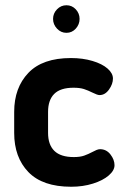

<svg xmlns="http://www.w3.org/2000/svg" viewBox="-20 -702 474 731"><path d="M34 -196V-276Q34 -368 88 -424.5Q142 -481 250 -481Q295 -481 332 -470Q369 -459 389.5 -441Q410 -423 410 -403Q410 -382 395 -361Q380 -340 359 -340Q351 -340 333 -349Q315 -358 299.5 -363Q284 -368 260 -368Q210 -368 186.5 -344.5Q163 -321 163 -276V-196Q163 -151 187 -127.5Q211 -104 261 -104Q285 -104 300.5 -109.5Q316 -115 333 -124Q340 -128 347.5 -131Q355 -134 361 -134Q385 -134 400.5 -114Q416 -94 416 -73Q416 -53 394 -34Q372 -15 334 -3Q296 9 251 9Q142 9 88 -47Q34 -103 34 -196ZM283 -630Q283 -609 268.5 -593Q254 -577 233 -577Q212 -577 197 -593Q182 -609 182 -630Q182 -651 197 -666.5Q212 -682 233 -682Q254 -682 268.5 -666.5Q283 -651 283 -630Z"/></svg>

Font: Dosis
Style: Regular
Weight: 400
Designer: Edgar Tolentino, Pablo Impallari, Igino Marini
Foundry: Edgar Tolentino, Pablo Impallari, Igino Marini
Version: Version 1.007;Glyphs 3.1.1 (3134)